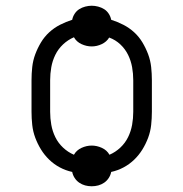

<svg xmlns="http://www.w3.org/2000/svg" viewBox="-20 -600 640 670"><path d="M300 50Q288 50 277 47Q266 44 256.5 37.5Q247 31 240.5 21Q234 11 232 0Q209 -5 188.5 -16Q168 -27 151.5 -43Q135 -59 123 -78.5Q111 -98 103 -119.5Q95 -141 92.5 -164Q90 -187 90 -210V-320Q90 -343 92.5 -366Q95 -389 103 -410.5Q111 -432 123 -452Q135 -472 152 -487.5Q169 -503 189.5 -513.5Q210 -524 232 -531Q234 -542 240.5 -552Q247 -562 256.5 -568Q266 -574 277.5 -577Q289 -580 300 -580Q311 -580 322.5 -577Q334 -574 343.5 -568Q353 -562 359.5 -552Q366 -542 368 -531Q390 -524 410.5 -513.5Q431 -503 448 -487.5Q465 -472 477 -452Q489 -432 497 -410.5Q505 -389 507.5 -366Q510 -343 510 -320V-210Q510 -187 507.5 -164Q505 -141 497 -119.5Q489 -98 477 -78.5Q465 -59 448.5 -43Q432 -27 411.5 -16Q391 -5 368 0Q366 11 359.5 21Q353 31 343.5 37.5Q334 44 323 47Q312 50 300 50ZM238 -60Q247 -76 264.5 -84Q282 -92 300 -92Q318 -92 335.5 -84Q353 -76 362 -60Q383 -69 400 -85Q417 -101 427 -121.5Q437 -142 441 -164.5Q445 -187 445 -210V-320Q445 -343 441 -365.5Q437 -388 427 -408.5Q417 -429 400 -445Q383 -461 361 -469Q352 -454 335 -446Q318 -438 300 -438Q282 -438 264.5 -446Q247 -454 238 -470Q217 -461 200 -445Q183 -429 173 -408.5Q163 -388 159 -365.5Q155 -343 155 -320V-210Q155 -187 159 -164.5Q163 -142 173 -121.5Q183 -101 200 -85Q217 -69 238 -60Z"/></svg>

Font: Iosevka Slab Light Extended
Style: Regular
Weight: 300
Width: 7
Monospace: yes
Designer: Belleve Invis
Foundry: Belleve Invis
Version: Version 11.1.0; ttfautohint (v1.8.3)